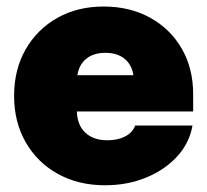

<svg xmlns="http://www.w3.org/2000/svg" viewBox="-20 -547 623 579"><path d="M296.4 11.7Q216.3 11.7 154.3 -22.7Q92.3 -57.1 57.4 -118.2Q22.5 -179.2 22.5 -257.8Q22.5 -336.9 57.1 -397.7Q91.8 -458.5 152.6 -492.9Q213.4 -527.3 292.5 -527.3Q371.6 -527.3 432.6 -493.7Q493.7 -460 528.1 -400.4Q562.5 -340.8 562.5 -263.2V-210.9H211.9Q212.9 -169.9 237.3 -147Q261.7 -124 304.2 -124Q335.4 -124 357.7 -135.7Q379.9 -147.5 387.7 -168.5H560.5Q551.3 -115.7 514.2 -75.2Q477.1 -34.7 420.7 -11.5Q364.3 11.7 296.4 11.7ZM213.4 -320.3H382.3Q377.4 -352.1 355.5 -369.9Q333.5 -387.7 297.9 -387.7Q262.2 -387.7 240.2 -369.9Q218.3 -352.1 213.4 -320.3Z"/></svg>

Font: Inter Display Black
Style: Regular
Weight: 900
Designer: Rasmus Andersson
Foundry: rsms
Version: Version 4.000;git-a52131595